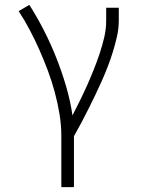

<svg xmlns="http://www.w3.org/2000/svg" viewBox="-20 -562 590 792"><path d="M233 210V0Q233 -46 225.5 -91.5Q218 -137 206 -181.5Q194 -226 178 -269Q162 -312 143.5 -354Q125 -396 103.5 -437Q82 -478 57 -516L101 -542Q134 -490 162 -435Q190 -380 212.5 -323Q235 -266 252.5 -206.5Q270 -147 279 -86Q295 -117 310.5 -148.5Q326 -180 340 -211.5Q354 -243 367 -275.5Q380 -308 391 -341Q402 -374 410 -408Q418 -442 418 -477V-530H470V-477Q470 -445 463 -413.5Q456 -382 446.5 -351Q437 -320 425.5 -290Q414 -260 401 -230.5Q388 -201 374 -172Q360 -143 345.5 -114Q331 -85 316 -56.5Q301 -28 285 0V210Z"/></svg>

Font: Lode Dark Term
Style: Regular
Weight: 400
Monospace: yes
Designer: Belleve Invis
Foundry: Belleve Invis
Version: Version 29.2.0